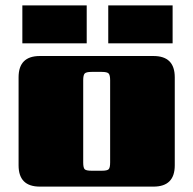

<svg xmlns="http://www.w3.org/2000/svg" viewBox="-20 -693 718 713"><path d="M128 -485H550Q629 -485 629 -406V-79Q629 0 550 0H128Q49 0 49 -79V-406Q49 -485 128 -485ZM389 -395Q389 -414 383.5 -420Q378 -426 358 -426H320Q300 -426 294.5 -420Q289 -414 289 -395V-90Q289 -70 294.5 -64.5Q300 -59 320 -59H358Q378 -59 383.5 -64.5Q389 -70 389 -90ZM63 -673H302V-532H63ZM382 -673H621V-532H382Z"/></svg>

Font: Sarpanch Black
Style: Regular
Weight: 900
Designer: Manushi Parikh (Devanagari and Latin), Jyotish Sonowal (Devanagari)
Foundry: Indian Type Foundry
Version: Version 2.004;PS 1.0;hotconv 1.0.78;makeotf.lib2.5.61930; tt